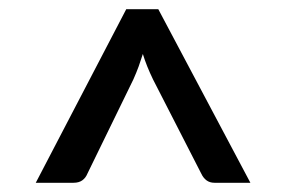

<svg xmlns="http://www.w3.org/2000/svg" viewBox="-20 -740 620 416"><path d="M522.5 -344 323 -720H253.5L57.5 -344H139.5C147.2 -344 153.4 -345.8 158.2 -349.2C163.1 -352.8 166.7 -357.3 169 -363L269 -568C273.3 -577.7 277.2 -587.1 280.5 -596.2C283.8 -605.4 286.8 -614.3 289.5 -623C292.2 -614.3 295.3 -605.4 299 -596.2C302.7 -587.1 306.8 -577.7 311.5 -568L416.5 -363C419.2 -357.3 422.8 -352.8 427.5 -349.2C432.2 -345.8 437.8 -344 444.5 -344Z"/></svg>

Font: Lato Semibold
Style: Regular
Weight: 600
Designer: Lukasz Dziedzic
Foundry: tyPoland Lukasz Dziedzic
Version: Version 2.006; 2014-01-15